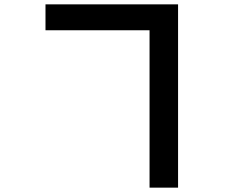

<svg xmlns="http://www.w3.org/2000/svg" viewBox="-20 -807 1040 882"><path d="M189 -668H667V55H798V-787H189Z"/></svg>

Font: Noto Sans CJK TC
Style: Bold
Weight: 700
Designer: Ryoko NISHIZUKA 西塚涼子 (kana, bopomofo & ideographs); Paul D. Hunt (Latin, Greek & Cyrillic); Sandoll Communications 산돌커뮤니
Foundry: Adobe
Version: Version 2.004;hotconv 1.0.118;makeotfexe 2.5.65603